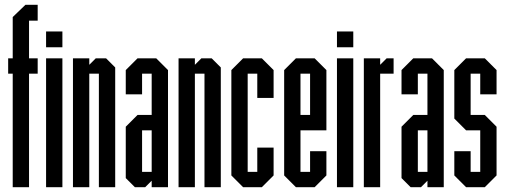

<svg xmlns="http://www.w3.org/2000/svg" viewBox="-20 -780 2111 800"><path d="M33 0V-473H14V-537H33V-709L86 -760H137V-694H101V-537H137V-473H101V0Z M172 -583V-649H240V-583ZM172 0V-537H240V0Z M392 0V-473H352V0H284V-537H352V-510L379 -537H422L460 -499V0Z M612 0V-27L585 0H542L504 -38V-252L553 -301H612V-473H572V-387H504V-488L553 -537H631L680 -488V0ZM612 -237H572V-64H612Z M832 0V-473H792V0H724V-537H792V-510L819 -537H862L900 -499V0Z M993 0 944 -49V-488L993 -537H1071L1120 -488V-372H1052V-473H1012V-64H1052V-165H1120V-49L1071 0Z M1213 0 1164 -49V-488L1213 -537H1291L1340 -488V-237H1232V-64H1272V-150H1340V-49L1291 0ZM1272 -473H1232V-301H1272Z M1384 -583V-649H1452V-583ZM1384 0V-537H1452V0Z M1496 0V-537H1564V-510L1591 -537H1620V-473H1564V0Z M1761 0V-27L1734 0H1691L1653 -38V-252L1702 -301H1761V-473H1721V-387H1653V-488L1702 -537H1780L1829 -488V0ZM1761 -237H1721V-64H1761Z M1922 0 1873 -49V-150H1941V-64H1981V-237H1922L1873 -286V-488L1922 -537H2000L2049 -488V-387H1981V-473H1941V-301H2000L2049 -252V-49L2000 0Z"/></svg>

Font: Commune Nuit Debout
Style: Regular
Weight: 400
Designer: Sébastien Marchal
Foundry: Sébastien Marchal
Version: Version 1.003;PS 1.3;hotconv 1.0.88;makeotf.lib2.5.647800